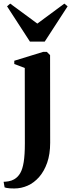

<svg xmlns="http://www.w3.org/2000/svg" viewBox="-69 -801 394 1062"><path d="M10 241.5Q-3 241.5 -13.8 240.8Q-24.5 240 -32.2 238.5Q-40 237 -43.5 235.5L-49 204.5Q-38.5 204.5 -21.8 201.8Q-5 199 9 191Q30 179 43 156.5Q56 134 62.2 94.8Q68.5 55.5 68.5 -7L68 -425L10 -447V-465L169.5 -514H190L208 -496L208.5 -11.5Q208.5 51.5 192 98.8Q175.5 146 147.5 178Q119.5 210 84 225.8Q48.5 241.5 10 241.5ZM96.5 -571 -30 -766 -12.5 -781 137.5 -670.5 287 -781 305 -766 178.5 -571Z"/></svg>

Font: Merriweather 144pt
Style: Bold
Weight: 700
Version: Version 2.100